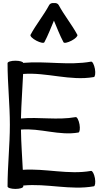

<svg xmlns="http://www.w3.org/2000/svg" viewBox="-20 -1210 678 1246"><path d="M268 -936C292 -981 310 -1029 330 -1076C350 -1029 368 -981 392 -936C396 -928 419 -933 444 -946C469 -959 486 -976 482 -984C446 -1051 397 -1110 361 -1177C356 -1187 343 -1192 330 -1190C317 -1192 304 -1187 299 -1177C263 -1110 214 -1051 178 -984C174 -976 191 -959 216 -946C241 -933 264 -928 268 -936ZM29 -800C29 -667 44 -533 44 -400C44 -267 29 -133 29 0C29 9 52 16 80 16C108 16 131 9 131 0C131 -2 131 -4 131 -6C283 -21 437 26 589 -1C597 -2 601 -26 596 -54C591 -81 580 -102 571 -101C425 -75 275 -118 128 -108C124 -195 117 -282 116 -369C240 -380 365 -328 489 -350C497 -351 501 -375 496 -403C491 -430 480 -452 471 -450C354 -429 234 -452 116 -441C118 -537 126 -634 130 -730C282 -742 436 -683 589 -710C597 -711 601 -735 596 -763C591 -790 580 -812 571 -810C426 -784 277 -815 130 -802C131 -809 108 -816 80 -816C52 -816 29 -809 29 -800Z"/></svg>

Font: Nupuram Medium
Style: Regular
Weight: 500
Designer: Santhosh Thottingal (santhosh.thottingal@gmail.com)
Foundry: SMC
Version: Version 1.000